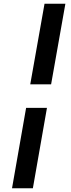

<svg xmlns="http://www.w3.org/2000/svg" viewBox="-20 -892 376 1022"><path d="M252 -443H141L217 -872H328ZM155 110H44L119 -318H230Z"/></svg>

Font: Open Sauce One
Style: Bold Italic
Weight: 700
Italic angle: -10°
Designer: Alfredo Marco Pradil
Foundry: Creative Sauce Fz LLC
Version: Version 1.477